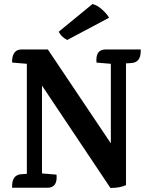

<svg xmlns="http://www.w3.org/2000/svg" viewBox="-20 -930 734 951"><path d="M503 -685H677Q677 -685 677 -677Q677 -622 633 -618L604 -616V-13Q574 1 527 1L188 -506V-71L260 -65Q266 0 215 0H40V-8Q40 -63 84 -67L113 -69V-614L41 -620Q38 -626 42 -647Q51 -685 86 -685H217L529 -220V-614L458 -620Q452 -685 503 -685ZM520 -842 313 -732Q282 -748 271 -773L438 -910Q461 -905 486 -882.5Q511 -860 520 -842Z"/></svg>

Font: Karma
Style: Bold
Weight: 700
Designer: Joana Correia
Foundry: Indian Type Foundry
Version: Version 1.202;PS 1.0;hotconv 1.0.78;makeotf.lib2.5.61930; tt